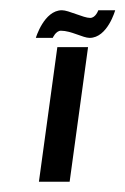

<svg xmlns="http://www.w3.org/2000/svg" viewBox="-20 -355 245 375"><path d="M99 -295C119 -295 142 -281 155 -281C190 -281 205 -335 205 -335H172C172 -335 167 -320 156 -320C143 -320 114 -335 101 -335C66 -335 50 -281 50 -281H83C83 -281 89 -295 99 -295ZM152 -263H92L56 0H116Z"/></svg>

Font: Hussar Tani
Style: DwaKurs
Weight: 700
Foundry: Cannot Into Space Fonts
Version: Version 0.92